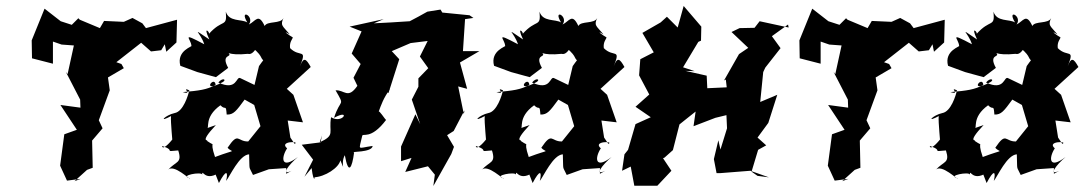

<svg xmlns="http://www.w3.org/2000/svg" viewBox="-20 -588 3626 642"><path d="M536 -415 570 -446 572 -522 468 -494 456 -510 423 -528 394 -515 328 -518 314 -494 247 -522 242 -527 220 -505 183 -517 129 -559 86 -453 87 -393 157 -375V-449L186 -439L227 -436L206 -340L200 -348L248 -255L249 -228L182 -237L237 -154L195 -139L185 -64L181 -34L204 16L250 10L229 18L271 -20L290 -27L288 -118L323 -159L308 -191L306 -174L347 -286L341 -329L394 -360L386 -374L369 -380L452 -445L485 -416L519 -420L531 -440Z M951 -128 942 -185 993 -179 961 -271 939 -291 1019 -364C1003 -393 995 -398 983 -366C1008 -429 983 -394 950 -427C947 -448 959 -458 959 -463C946 -470 920 -490 949 -473C925 -502 916 -502 928 -528C919 -507 873 -519 865 -501C844 -546 835 -517 812 -506C833 -534 778 -561 807 -513C787 -525 746 -514 735 -549C740 -494 725 -527 678 -474C685 -478 656 -507 680 -456C614 -500 650 -481 663 -440C582 -483 619 -458 620 -435C627 -433 569 -420 583 -368L640 -347L702 -330L743 -361C715 -412 764 -393 741 -414C733 -418 741 -401 809 -408C832 -400 856 -463 824 -429C869 -391 839 -398 879 -372C878 -410 870 -401 846 -367L831 -304L783 -327C769 -333 773 -283 710 -312C724 -330 740 -322 724 -313C649 -273 698 -339 701 -304C671 -288 647 -285 591 -280C627 -269 584 -299 613 -286C609 -269 593 -215 564 -210C532 -203 505 -174 556 -202C547 -218 554 -148 556 -122C562 -128 524 -80 522 -100C571 -84 523 -80 576 -85C590 -41 568 -50 541 -19C560 -43 618 17 615 8C577 -1 655 -15 656 -4C656 -26 663 20 710 -9C689 -30 696 -18 712 24C736 -22 744 -16 736 17C749 1 780 -70 813 -72C815 -12 811 -36 826 -3L879 -22L937 -26V-7L955 -17C916 2 945 -37 976 -63C920 -20 919 -60 940 -92C911 -117 986 -116 965 -107ZM671 -159C683 -157 660 -195 717 -236C735 -217 735 -242 738 -205C761 -204 770 -217 798 -255L830 -237L851 -166L810 -115C773 -114 778 -149 741 -94C757 -75 776 -92 699 -63C677 -127 708 -92 672 -117C682 -123 641 -105 702 -170Z M1563 -528 1550 -537 1459 -546 1453 -556 1409 -549C1389 -538 1370 -527 1350 -517L1287 -513L1230 -510L1263 -524L1149 -499L1189 -483L1156 -409L1186 -374L1162 -328L1175 -301C1143 -255 1132 -288 1102 -286C1135 -229 1118 -261 1097 -194C1155 -226 1126 -172 1087 -196C1078 -144 1103 -137 1049 -112C1064 -155 1059 -154 1052 -112L989 -104L1027 -54L998 3L1022 -26C1029 33 1037 -1 1028 5C1067 4 1114 -28 1118 -52C1138 -7 1117 -41 1133 -69C1145 -2 1157 -25 1164 -78C1148 -82 1224 -77 1226 -100C1173 -93 1180 -82 1191 -133C1192 -145 1219 -118 1271 -187C1267 -189 1247 -222 1246 -214C1254 -236 1262 -260 1284 -290C1257 -304 1244 -298 1279 -277L1315 -390L1290 -417L1353 -444L1410 -451L1384 -399L1412 -360L1379 -326V-298L1357 -255L1385 -173L1369 -206L1321 -98V-49L1356 -60L1335 -13L1411 -32L1434 -4L1429 34L1489 -73L1498 -97L1475 -136L1497 -150L1533 -219L1531 -206L1512 -299L1542 -291L1518 -379L1583 -417H1528L1535 -524Z M2000 -128 1991 -185 2042 -179 2010 -271 1988 -291 2068 -364C2052 -393 2044 -398 2032 -366C2057 -429 2032 -394 1999 -427C1996 -448 2008 -458 2008 -463C1995 -470 1969 -490 1998 -473C1974 -502 1965 -502 1977 -528C1968 -507 1922 -519 1914 -501C1893 -546 1884 -517 1861 -506C1882 -534 1827 -561 1856 -513C1836 -525 1795 -514 1784 -549C1789 -494 1774 -527 1727 -474C1734 -478 1705 -507 1729 -456C1663 -500 1699 -481 1712 -440C1631 -483 1668 -458 1669 -435C1676 -433 1618 -420 1632 -368L1689 -347L1751 -330L1792 -361C1764 -412 1813 -393 1790 -414C1782 -418 1790 -401 1858 -408C1881 -400 1905 -463 1873 -429C1918 -391 1888 -398 1928 -372C1927 -410 1919 -401 1895 -367L1880 -304L1832 -327C1818 -333 1822 -283 1759 -312C1773 -330 1789 -322 1773 -313C1698 -273 1747 -339 1750 -304C1720 -288 1696 -285 1640 -280C1676 -269 1633 -299 1662 -286C1658 -269 1642 -215 1613 -210C1581 -203 1554 -174 1605 -202C1596 -218 1603 -148 1605 -122C1611 -128 1573 -80 1571 -100C1620 -84 1572 -80 1625 -85C1639 -41 1617 -50 1590 -19C1609 -43 1667 17 1664 8C1626 -1 1704 -15 1705 -4C1705 -26 1712 20 1759 -9C1738 -30 1745 -18 1761 24C1785 -22 1793 -16 1785 17C1798 1 1829 -70 1862 -72C1864 -12 1860 -36 1875 -3L1928 -22L1986 -26V-7L2004 -17C1965 2 1994 -37 2025 -63C1969 -20 1968 -60 1989 -92C1960 -117 2035 -116 2014 -107ZM1720 -159C1732 -157 1709 -195 1766 -236C1784 -217 1784 -242 1787 -205C1810 -204 1819 -217 1847 -255L1879 -237L1900 -166L1859 -115C1822 -114 1827 -149 1790 -94C1806 -75 1825 -92 1748 -63C1726 -127 1757 -92 1721 -117C1731 -123 1690 -105 1751 -170Z M2513 0 2493 -14 2515 -87 2542 -102 2513 -128 2549 -177 2579 -271 2522 -247 2532 -347 2539 -362 2590 -427 2561 -467 2615 -506 2617 -496 2520 -517 2503 -495 2453 -494 2426 -481 2482 -428 2451 -407 2401 -319 2407 -322 2410 -296 2345 -293 2343 -335 2272 -351 2303 -350 2264 -363 2315 -448 2324 -452 2325 -499 2266 -568 2246 -496 2210 -532 2189 -513 2128 -478 2166 -413 2121 -390 2117 -336 2151 -272 2105 -231 2156 -196 2105 -173 2080 -87 2068 -72 2060 -17 2089 -31 2101 33H2178L2225 -17L2197 -59L2202 -61L2230 -86L2252 -172C2270 -187 2289 -201 2306 -215L2299 -166L2372 -194L2409 -203L2411 -159L2389 -88L2382 -119L2367 -56L2376 -9H2387L2489 -17L2551 5Z M3103 -415 3137 -446 3139 -522 3035 -494 3023 -510 2990 -528 2961 -515 2895 -518 2881 -494 2814 -522 2809 -527 2787 -505 2750 -517 2696 -559 2653 -453 2654 -393 2724 -375V-449L2753 -439L2794 -436L2773 -340L2767 -348L2815 -255L2816 -228L2749 -237L2804 -154L2762 -139L2752 -64L2748 -34L2771 16L2817 10L2796 18L2838 -20L2857 -27L2855 -118L2890 -159L2875 -191L2873 -174L2914 -286L2908 -329L2961 -360L2953 -374L2936 -380L3019 -445L3052 -416L3086 -420L3098 -440Z M3518 -128 3509 -185 3560 -179 3528 -271 3506 -291 3586 -364C3570 -393 3562 -398 3550 -366C3575 -429 3550 -394 3517 -427C3514 -448 3526 -458 3526 -463C3513 -470 3487 -490 3516 -473C3492 -502 3483 -502 3495 -528C3486 -507 3440 -519 3432 -501C3411 -546 3402 -517 3379 -506C3400 -534 3345 -561 3374 -513C3354 -525 3313 -514 3302 -549C3307 -494 3292 -527 3245 -474C3252 -478 3223 -507 3247 -456C3181 -500 3217 -481 3230 -440C3149 -483 3186 -458 3187 -435C3194 -433 3136 -420 3150 -368L3207 -347L3269 -330L3310 -361C3282 -412 3331 -393 3308 -414C3300 -418 3308 -401 3376 -408C3399 -400 3423 -463 3391 -429C3436 -391 3406 -398 3446 -372C3445 -410 3437 -401 3413 -367L3398 -304L3350 -327C3336 -333 3340 -283 3277 -312C3291 -330 3307 -322 3291 -313C3216 -273 3265 -339 3268 -304C3238 -288 3214 -285 3158 -280C3194 -269 3151 -299 3180 -286C3176 -269 3160 -215 3131 -210C3099 -203 3072 -174 3123 -202C3114 -218 3121 -148 3123 -122C3129 -128 3091 -80 3089 -100C3138 -84 3090 -80 3143 -85C3157 -41 3135 -50 3108 -19C3127 -43 3185 17 3182 8C3144 -1 3222 -15 3223 -4C3223 -26 3230 20 3277 -9C3256 -30 3263 -18 3279 24C3303 -22 3311 -16 3303 17C3316 1 3347 -70 3380 -72C3382 -12 3378 -36 3393 -3L3446 -22L3504 -26V-7L3522 -17C3483 2 3512 -37 3543 -63C3487 -20 3486 -60 3507 -92C3478 -117 3553 -116 3532 -107ZM3238 -159C3250 -157 3227 -195 3284 -236C3302 -217 3302 -242 3305 -205C3328 -204 3337 -217 3365 -255L3397 -237L3418 -166L3377 -115C3340 -114 3345 -149 3308 -94C3324 -75 3343 -92 3266 -63C3244 -127 3275 -92 3239 -117C3249 -123 3208 -105 3269 -170Z"/></svg>

Font: Asimov Aggro
Style: CondIt
Weight: 500
Designer: Google
Version: Version 2.000980; 2014